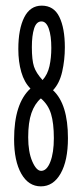

<svg xmlns="http://www.w3.org/2000/svg" viewBox="-20 -651 290 681"><path d="M125 10Q81 10 55.5 -35Q30 -80 30 -157Q30 -284 88 -337Q66 -359 55.5 -395.5Q45 -432 45 -477Q45 -548 66 -589.5Q87 -631 128 -631Q171 -631 190.5 -591Q210 -551 210 -483Q210 -438 200.5 -396.5Q191 -355 168 -331Q221 -282 221 -161Q221 -81 195 -35.5Q169 10 125 10ZM131 -367Q149 -387 155.5 -416.5Q162 -446 162 -481Q162 -524 153 -549.5Q144 -575 127 -575Q109 -575 101 -550Q93 -525 93 -484Q93 -438 100.5 -415Q108 -392 131 -367ZM126 -45Q146 -45 158.5 -77Q171 -109 171 -161Q171 -214 161 -247Q151 -280 125 -302Q103 -283 91.5 -250Q80 -217 80 -164Q80 -112 94.5 -78.5Q109 -45 126 -45Z"/></svg>

Font: Inconsolata UltraCondensed
Style: Regular
Weight: 400
Width: 1
Monospace: yes
Designer: Raph Levien, Cyreal, Brenton Simpson
Foundry: Raph Levien, Cyreal, Google
Version: Version 3.001; ttfautohint (v1.8.2.53-6de2)